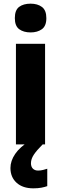

<svg xmlns="http://www.w3.org/2000/svg" viewBox="-20 -788 333 1048"><path d="M147 -768Q185 -768 209 -750Q233 -732 233 -689Q233 -646 208.5 -628.5Q184 -611 147 -611Q109 -611 85 -628.5Q61 -646 61 -689Q61 -733 84.5 -750.5Q108 -768 147 -768ZM226 -549V0H67V-549ZM149 103Q149 122 159.5 132.5Q170 143 188 143Q202 143 215.5 139.5Q229 136 238 133V228Q224 233 205.5 236.5Q187 240 162 240Q104 240 70.5 209.5Q37 179 37 129Q37 90 63 52Q89 14 141 -18L213 0Q180 33 164.5 56.5Q149 80 149 103Z"/></svg>

Font: Noto Sans Telugu SemiCondensed ExtraBold
Style: Regular
Weight: 800
Width: 4
Designer: Jelle Bosma - Monotype Design Team
Foundry: Monotype Imaging Inc.
Version: Version 2.005; ttfautohint (v1.8.4.7-5d5b)